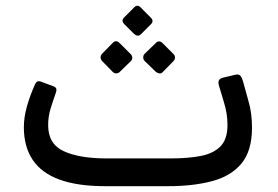

<svg xmlns="http://www.w3.org/2000/svg" viewBox="-20 -642 962 664"><path d="M344.6 1.9Q247.9 1.9 185.6 -21Q123.3 -43.8 92.9 -89.4Q62.5 -135.1 62.5 -202.1Q62.5 -234.7 72.4 -271.4Q82.4 -308.1 100.1 -348.1Q103.5 -356.6 108.9 -359.9Q114.3 -363.1 126.8 -357.7L162.2 -344.7Q171.4 -341.7 174.1 -336.5Q176.8 -331.2 172.6 -319.5Q163 -292.9 154.7 -265.7Q146.5 -238.4 146.5 -209.2Q146.5 -144.1 200.5 -119.1Q254.6 -94.1 349.4 -94.1H569Q630.8 -94.1 675.1 -102.8Q719.3 -111.6 743 -136.4Q766.7 -161.3 766.7 -209.5Q766.7 -249.6 754.4 -288.4L737.6 -344.5Q733.6 -357.6 737.1 -364.3Q740.6 -370.9 752.8 -373.9L792 -383.1Q806 -386.9 811.9 -379.4Q817.7 -371.9 821.6 -356.4L838 -297.1Q845.2 -273.2 848.4 -249.5Q851.5 -225.7 851.5 -200.6Q851.5 -120.7 815.3 -76.8Q779.1 -33 713.6 -15.6Q648.2 1.9 560.4 1.9ZM466.8 -523Q462.1 -518.2 456 -518.7Q450 -519.2 444.4 -524L409 -559.4Q398.5 -570.9 409 -581.4L444.4 -616.9Q455.1 -627.6 465.8 -616.9L501.1 -581.4Q513.4 -569.6 502.2 -558.4ZM393.7 -392.9Q389.1 -388.3 382.1 -388.2Q375.1 -388.1 369.3 -393.9L332.7 -431.3Q327.9 -436.9 327.9 -443.5Q327.9 -450.1 332.7 -455.7L369.3 -493.1Q381.2 -505.8 393.7 -493.1L431.1 -455.7Q436.9 -450.7 437.4 -443.3Q437.9 -435.9 432.1 -430.3ZM542.9 -392.9Q538 -387.1 531.1 -388.1Q524.1 -389.1 518.6 -393.9L480.1 -431.3Q475.4 -436.1 475.4 -443.6Q475.4 -451.1 480.1 -455.7L518.6 -493.1Q530.4 -504.6 541.9 -493.1L579.4 -455.7Q584.9 -450.9 585.1 -443.5Q585.3 -436.1 579.6 -430.3Z"/></svg>

Font: Rubik Light
Style: Regular
Weight: 300
Designer: Hubert and Fischer
Foundry: Hubert and Fischer
Version: Version 2.300;gftools[0.9.30]